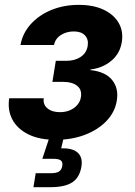

<svg xmlns="http://www.w3.org/2000/svg" viewBox="-20 -573 559 797"><path d="M211.3 7.4Q142.8 7.4 97.1 -15.6Q51.3 -38.6 31 -77.6Q10.8 -116.6 18.2 -165.1H161.6Q157.9 -139.1 176.9 -123.3Q195.9 -107.4 228.8 -107.4Q252 -107.4 270.6 -115.4Q289.2 -123.5 301.1 -137.6Q313 -151.7 315.8 -169.4Q321.1 -199.9 300.6 -216.5Q280.2 -233.2 240.6 -233.2H197.5L211.7 -320.5H254.8Q290.8 -320.5 315.2 -337Q339.6 -353.5 344.1 -383.1Q348.2 -409.3 332.8 -425.9Q317.4 -442.5 286.4 -442.5Q255.7 -442.5 232.5 -427.4Q209.3 -412.3 204.3 -386.3H65.1Q73.7 -434.7 107.3 -472.3Q140.9 -509.9 192.5 -531.3Q244.2 -552.8 307 -552.8Q367.6 -552.8 410.2 -532.7Q452.9 -512.5 472.9 -477.4Q493 -442.3 485.4 -397Q477.3 -349.2 440.8 -319.6Q404.2 -289.9 355.6 -284.8L355.3 -282.2Q418.6 -275.1 446 -240.2Q473.4 -205.4 464.8 -154.9Q457 -107.4 422 -70.8Q387 -34.2 332.6 -13.4Q278.1 7.4 211.3 7.4ZM118.8 204.1 128.2 146H190.3Q213.7 146 224.8 139Q235.8 132.1 238.5 116.1Q241.2 100.1 232.8 93.2Q224.4 86.2 200.5 86.2H155.7L191.3 -21.3H247.7L244 0L234 43Q280.4 40.8 302.3 60.5Q324.2 80.3 317.9 118.8Q310.5 164.1 279.8 184.1Q249.1 204.1 187.2 204.1Z"/></svg>

Font: Adwaita Sans
Style: Italic
Weight: 400
Italic angle: -9.39999°
Designer: Rasmus Andersson
Foundry: rsms
Version: Version 4.001;git-9221beed3